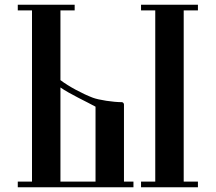

<svg xmlns="http://www.w3.org/2000/svg" viewBox="-20 -790 910 810"><path d="M55 -770V-746H115V-24H55V0H543V-24H503V-349C503 -354 499 -359 494 -359C458 -359 397 -368 371 -378C329 -394 270 -425 235 -452V-746H295V-770ZM815 0V-24H755V-746H815V-770H575V-746H635V-24H575V0ZM383 -340V-24H235V-421C273 -394 347 -360 383 -340Z"/></svg>

Font: Ponomar Unicode
Style: Regular
Weight: 400
Version: 1.3